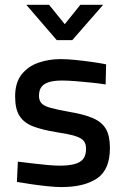

<svg xmlns="http://www.w3.org/2000/svg" viewBox="-20 -751 508 782"><path d="M230.8 10.9Q206 10.9 172.9 7.4Q139.7 4 106.7 -0.9Q73.7 -5.9 48.8 -10.1L52.8 -92.7Q78.4 -89.7 110.5 -85.7Q142.7 -81.7 173.3 -79Q203.9 -76.3 221.9 -76.3Q259.5 -76.3 283.5 -82.7Q307.5 -89.1 319 -103.9Q330.5 -118.7 330.5 -144.8Q330.5 -165.1 321.2 -177Q311.9 -189 285.6 -197.1Q259.3 -205.3 208.1 -213Q152.6 -222 115.4 -236.1Q78.2 -250.1 59.9 -278.3Q41.6 -306.4 41.6 -358.1Q41.6 -414.2 67.9 -447.6Q94.2 -481 136.5 -495.6Q178.9 -510.3 226.4 -510.3Q253.8 -510.3 287.6 -506.8Q321.5 -503.4 355 -498.6Q388.4 -493.9 412.2 -489L410.2 -407Q385.7 -411 352.5 -414.5Q319.4 -418 287.3 -420.5Q255.2 -423 232.7 -423Q202.5 -423 181.6 -417.2Q160.6 -411.4 149.7 -398.1Q138.8 -384.7 138.8 -360.7Q138.8 -342.2 148.4 -331Q158.1 -319.7 184.7 -312.1Q211.3 -304.6 261.4 -295.6Q322.4 -285.6 358.9 -269.6Q395.5 -253.5 411.6 -225.4Q427.7 -197.3 427.7 -147.8Q427.7 -59.8 375.3 -24.4Q322.9 10.9 230.8 10.9ZM211.2 -587.5 87.1 -731.4H179.9L243.8 -652.5L307.3 -731.4H400.1L274.3 -587.5Z"/></svg>

Font: Titillium Web SemiBold
Style: Regular
Weight: 600
Designer: Mohamed Gaber, Accademia di Belle Arti di Urbino
Foundry: Kief Type Foundry, Accademia di Belle Arti di Urbino
Version: Version 3.000; ttfautohint (v1.8.4)